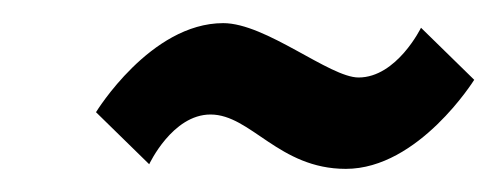

<svg xmlns="http://www.w3.org/2000/svg" viewBox="-20 -317 430 166"><path d="M279 -171C342 -171 390 -248 390 -248L344 -293C344 -293 323 -250 290 -250C265 -250 210 -297 173 -297C110 -297 63 -220 63 -220L109 -175C109 -175 129 -218 162 -218C197 -218 221 -171 279 -171Z"/></svg>

Font: Hussar Tani
Style: Kurs
Weight: 700
Foundry: Cannot Into Space Fonts
Version: Version 0.92